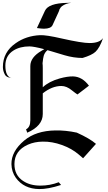

<svg xmlns="http://www.w3.org/2000/svg" viewBox="-25 -1059 755 1348"><path d="M698.4 -791.6Q675.3 -723.2 645.3 -695.3Q618.9 -671.1 554.7 -652.1Q492.6 -652.1 428.4 -671.1L337.4 -698.4Q322.1 -703.2 308.4 -706.8Q289.5 -691.6 282.1 -667.9Q277.4 -652.1 273.7 -614.7Q275.3 -602.6 275.3 -579.5V-446.3Q318.9 -487.4 394.7 -508.4Q448.4 -523.2 487.4 -522.6Q552.1 -521.1 599.5 -457.4L518.9 -395.8Q507.4 -402.6 478.9 -425.3Q442.6 -455.3 405.8 -455.3Q340.5 -455.3 275.3 -403.7V-258.4Q275.3 -175.3 166.3 -127.4L157.9 -151.1Q187.9 -165.8 187.9 -213.7V-595.3Q187.9 -656.8 266.8 -702.6L285.8 -713.7Q211.6 -733.2 181.6 -733.2Q115.8 -733.2 70 -704.7Q12.6 -668.9 12.6 -598.4Q12.6 -522.1 55.8 -510.5Q35.8 -515.8 32.1 -516.8Q16.8 -522.6 10 -534.2Q-4.7 -560.5 -4.7 -588.4Q-4.7 -693.7 85.3 -755.8Q158.4 -807.4 255.8 -812.1Q298.4 -814.2 410 -788.4Q550.5 -756.8 603.7 -756.8Q674.2 -756.8 698.4 -791.6ZM648.9 -48.9 558.4 52.1 527.9 25.8Q478.9 -16.3 409.7 -41.1Q340.5 -65.8 275.3 -64.7Q218.4 -64.2 171.6 -43.7Q76.3 -1.6 76.3 93.2Q76.3 171.6 137.4 211.6Q186.3 244.2 258.4 244.2Q325.3 244.2 387.4 220.5L403.7 239.5Q311.6 269.5 249.5 268.4Q142.6 266.8 86.3 189.5Q56.3 147.4 55.3 93.2Q54.2 3.7 145.3 -72.6Q227.4 -141.1 363.2 -143.2Q435.8 -144.7 514.2 -127.9Q605.3 -86.8 648.9 -48.9ZM476.3 -1039.5Q436.8 -1035.8 408.9 -1014.7Q401.6 -1009.5 392.1 -992.1Q392.1 -987.4 386.3 -974.7L343.7 -882.1Q332.1 -857.9 283.7 -857.4Q267.9 -857.4 234.2 -862.1L290.5 -983.2Q314.7 -1036.3 445.8 -1038.9Z"/></svg>

Font: MM Bagan
Style: Regular
Weight: 400
Designer: Khon Soe Zaw Thu
Version: Version 1.00 July 10, 2016, initial release